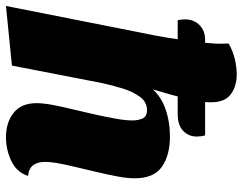

<svg xmlns="http://www.w3.org/2000/svg" viewBox="-108 -689 814 644"><g transform="rotate(90 299.0 -367.0)"><path d="M438 20Q388 20 355.5 -5.5Q323 -31 323 -83Q323 -105 329 -137Q335 -169 344 -205.5Q353 -242 361 -278.5Q369 -315 375 -348Q381 -381 381 -404Q381 -423 374.5 -438Q368 -453 346 -453Q319 -453 301.5 -429Q284 -405 273.5 -370.5Q263 -336 256 -304L197 0L-3 20L89 -445L267 -462Q297 -499 341 -514.5Q385 -530 435 -530Q498 -530 536.5 -503Q575 -476 575 -412Q575 -387 569 -355Q563 -323 555 -289Q547 -255 539 -221.5Q531 -188 525.5 -159.5Q520 -131 520 -111Q520 -87 530.5 -72Q541 -57 567 -54Q555 -16 517 2Q479 20 438 20ZM260 -422 87 -435Q96 -477 103 -519.5Q110 -562 115.5 -603Q121 -644 123 -680Q124 -692 123.5 -704Q123 -716 123 -727Q150 -742 176.5 -748Q203 -754 227 -754Q267 -754 294 -733.5Q321 -713 320 -665Q320 -649 317 -629.5Q314 -610 308.5 -587.5Q303 -565 296 -539Q289 -513 280 -483.5Q271 -454 260 -422ZM45 -556Q43 -563 42.5 -570.5Q42 -578 42 -583Q43 -612 62 -630Q81 -648 110 -648H431Q433 -642 434 -634.5Q435 -627 435 -620Q435 -593 416 -574.5Q397 -556 359 -556Z"/></g></svg>

Font: Sansita Swashed Light ExtraBold
Style: Regular
Weight: 800
Version: Version 1.003